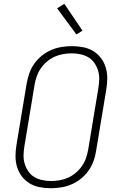

<svg xmlns="http://www.w3.org/2000/svg" viewBox="-20 -987 640 1015"><path d="M249 8Q219 8 190 2.5Q161 -3 137 -17.5Q113 -32 96 -54Q79 -76 70.5 -103.5Q62 -131 62 -160.5Q62 -190 67 -220L121 -546Q126 -573 135 -599.5Q144 -626 161 -650Q178 -674 201 -692.5Q224 -711 250.5 -722.5Q277 -734 305 -738.5Q333 -743 360 -743Q390 -743 419 -737.5Q448 -732 472 -717.5Q496 -703 513 -681Q530 -659 538.5 -631.5Q547 -604 547 -574.5Q547 -545 542 -515L488 -189Q484 -162 474.5 -135.5Q465 -109 448 -85Q431 -61 408 -42.5Q385 -24 358.5 -12.5Q332 -1 304 3.5Q276 8 249 8ZM250 -30Q272 -30 295 -34Q318 -38 339.5 -47.5Q361 -57 380 -73Q399 -89 413 -109Q427 -129 434.5 -151Q442 -173 446 -195L500 -521Q504 -545 504.5 -568.5Q505 -592 498.5 -613.5Q492 -635 479.5 -653.5Q467 -672 448 -683.5Q429 -695 406 -700Q383 -705 359 -705Q337 -705 314 -701Q291 -697 269.5 -687.5Q248 -678 229 -662Q210 -646 196 -626Q182 -606 174.5 -584Q167 -562 163 -540L109 -214Q105 -190 104.5 -166.5Q104 -143 110.5 -121.5Q117 -100 129.5 -81.5Q142 -63 161 -51.5Q180 -40 203 -35Q226 -30 250 -30ZM384 -805 282 -943 320 -967 416 -825Z"/></svg>

Font: Iosevka Aile Extralight
Style: Italic
Weight: 200
Italic angle: -9°
Designer: Belleve Invis
Foundry: Belleve Invis
Version: Version 31.1.0; ttfautohint (v1.8.4)